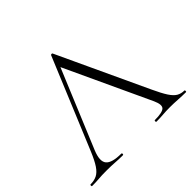

<svg xmlns="http://www.w3.org/2000/svg" viewBox="-153 -820 1003 1003"><g transform="rotate(-45 348.0 -319.0)"><path d="M2 0Q-2 0 -2 -6Q-2 -12 2 -12Q29 -12 49 -22Q69 -32 86.5 -58Q104 -84 124 -132L333 -635Q335 -638 339.5 -638Q344 -638 345 -635L577 -137Q600 -87 618 -59.5Q636 -32 654 -22Q672 -12 694 -12Q698 -12 698 -6Q698 0 694 0Q666 0 636.5 -2Q607 -4 580 -4Q549 -4 526.5 -2Q504 0 477 0Q473 0 473 -6Q473 -12 477 -12Q533 -12 547.5 -27Q562 -42 543 -84L317 -570L336 -587L143 -123Q118 -62 139 -37Q160 -12 228 -12Q233 -12 233 -6Q233 0 228 0Q198 0 173 -2Q148 -4 110 -4Q75 -4 53.5 -2Q32 0 2 0Z"/></g></svg>

Font: Cormorant Infant Light
Style: Regular
Weight: 300
Designer: Christian Thalmann (Catharsis Fonts)
Foundry: Catharsis Fonts
Version: Version 4.001